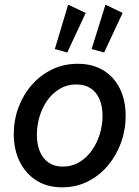

<svg xmlns="http://www.w3.org/2000/svg" viewBox="-20 -803 602 831"><path d="M249 7.8Q184.1 7.8 137.2 -22.2Q90.3 -52.2 64.9 -104.2Q39.6 -156.2 39.6 -222.7Q39.6 -282.7 59.8 -337.6Q80.1 -392.6 117.2 -435.1Q154.3 -477.5 204.8 -502.2Q255.4 -526.9 316.4 -526.9Q381.8 -526.9 428.2 -498Q474.6 -469.2 499.3 -418.5Q523.9 -367.7 523.9 -301.8Q523.9 -241.2 503.9 -185.8Q483.9 -130.4 447.3 -86.7Q410.6 -43 360.1 -17.6Q309.6 7.8 249 7.8ZM252 -82Q291 -82 322.8 -100.8Q354.5 -119.6 377.2 -151.6Q399.9 -183.6 411.9 -222.7Q423.8 -261.7 423.8 -301.3Q423.8 -342.3 410.9 -373Q397.9 -403.8 372.6 -420.7Q347.2 -437.5 310.1 -437.5Q270.5 -437.5 238.8 -418.7Q207 -399.9 184.8 -368.4Q162.6 -336.9 151.1 -298.3Q139.6 -259.8 139.6 -220.2Q139.6 -179.2 152.3 -147.9Q165 -116.7 190.2 -99.4Q215.3 -82 252 -82ZM430.7 -575.7 376.5 -590.8 436.5 -782.7 510.7 -747.1ZM271 -575.7 217.3 -590.8 274.9 -782.7 351.1 -747.1Z"/></svg>

Font: Reddit Sans Medium
Style: Italic
Weight: 500
Italic angle: -11.25°
Designer: Stephen Hutchings
Version: Version 1.013